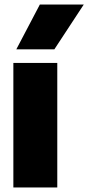

<svg xmlns="http://www.w3.org/2000/svg" viewBox="-20 -828 390 848"><path d="M39 0V-550H233V0ZM52 -610 156 -808H350L220 -610Z"/></svg>

Font: Encode Sans Cnd Black
Style: Regular
Weight: 900
Width: 3
Designer: Multiple Designers
Foundry: Impallari Type
Version: Version 3.002; ttfautohint (v1.8.3) -l 8 -r 50 -G 200 -x 14 